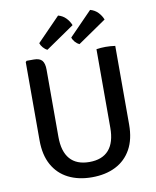

<svg xmlns="http://www.w3.org/2000/svg" viewBox="-98 -978 864 1066"><g transform="rotate(-10 334.5 -445.5)"><path d="M587 -239.5Q587 -157 555.8 -100.8Q524.5 -44.5 467.8 -15.8Q411 13 334 13Q258 13 201.2 -15.8Q144.5 -44.5 113.2 -100.8Q82 -157 82 -239.5V-681L88 -687H129Q161.5 -687 175 -670.8Q188.5 -654.5 188.5 -619.5V-240Q188.5 -157.5 225.5 -115.2Q262.5 -73 334.5 -73Q407 -73 444 -115.2Q481 -157.5 481 -240V-683Q492.5 -685 506.5 -686Q520.5 -687 532.5 -687Q544.5 -687 559.8 -686Q575 -685 587 -683ZM484 -904Q510 -897 527.8 -878.5Q545.5 -860 554 -837.5L393 -727Q380 -733 369.2 -745.2Q358.5 -757.5 354.5 -771ZM303.5 -904Q329.5 -897 347.2 -878.5Q365 -860 373.5 -837.5L212.5 -727Q199.5 -733 188.8 -745.5Q178 -758 174 -771Z"/></g></svg>

Font: Signika Light
Style: Regular
Weight: 400
Version: Version 2.003;gftools[0.9.32]